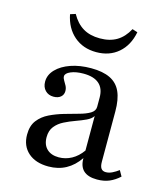

<svg xmlns="http://www.w3.org/2000/svg" viewBox="-99 -704 689 793"><g transform="rotate(15 246.0 -308.0)"><path d="M180.6 11.3Q125.8 11.3 94 -16.9Q62.1 -45.2 62.1 -93.5Q62.1 -131.5 80.2 -154.8Q98.4 -178.2 126.6 -191.9Q154.8 -205.6 186.7 -214.9Q218.5 -224.2 247.2 -231.9Q275.8 -239.5 294 -250.4Q312.1 -261.3 312.1 -279V-318.5Q312.1 -357.3 289.5 -377Q266.9 -396.8 222.6 -396.8Q190.3 -396.8 168.5 -387.5Q146.8 -378.2 146.8 -365.3Q146.8 -357.3 152.4 -348.4Q158.1 -339.5 163.3 -329.4Q168.5 -319.4 168.5 -307.3Q168.5 -291.9 157.3 -282.3Q146 -272.6 126.6 -272.6Q104.8 -272.6 91.1 -286.7Q77.4 -300.8 77.4 -324.2Q77.4 -353.2 100 -376.6Q122.6 -400 160.9 -413.3Q199.2 -426.6 247.6 -426.6Q297.6 -426.6 329 -411.3Q360.5 -396 375 -363.7Q389.5 -331.5 389.5 -279.8V-64.5Q389.5 -45.2 396 -36.3Q402.4 -27.4 416.1 -27.4Q429.8 -27.4 443.5 -34.3Q457.3 -41.1 470.2 -50.8L483.9 -26.6Q463.7 -8.1 441.1 1.6Q418.5 11.3 388.7 11.3Q311.3 11.3 312.1 -59.7Q287.9 -24.2 255.2 -6.5Q222.6 11.3 180.6 11.3ZM212.1 -36.3Q241.1 -36.3 266.9 -50.4Q292.7 -64.5 312.1 -91.9V-239.5Q304 -226.6 284.3 -217.3Q264.5 -208.1 240.7 -199.6Q216.9 -191.1 194.4 -179.8Q171.8 -168.5 157.3 -150.4Q142.7 -132.3 142.7 -104Q142.7 -71.8 161.3 -54Q179.8 -36.3 212.1 -36.3ZM249.2 -496Q192.7 -496 154.4 -529Q116.1 -562.1 104.8 -619.4L127.4 -626.6Q147.6 -590.3 177 -572.6Q206.5 -554.8 249.2 -554.8Q291.9 -554.8 321.4 -572.6Q350.8 -590.3 370.2 -626.6L392.7 -619.4Q381.5 -561.3 343.5 -528.6Q305.6 -496 249.2 -496Z"/></g></svg>

Font: Playfair
Style: Regular
Weight: 400
Designer: Claus Eggers Sørensen
Foundry: Claus Eggers Sørensen
Version: Version 2.001;gftools[0.9.30]